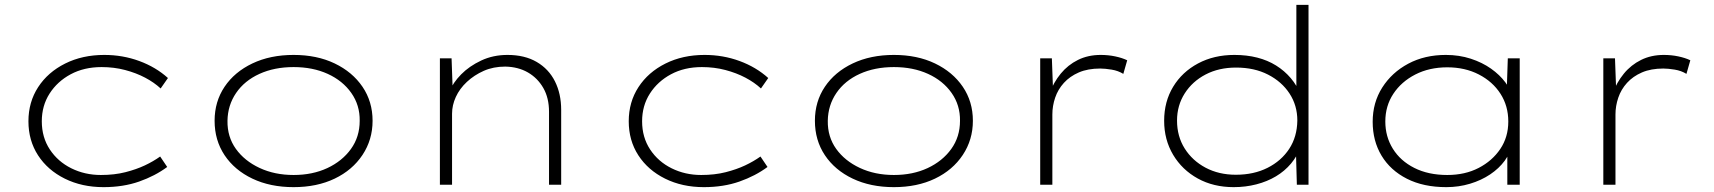

<svg xmlns="http://www.w3.org/2000/svg" viewBox="-20 -760 7054 790"><path d="M406 10Q317 10 246.5 -25Q176 -60 136.5 -121Q97 -182 97 -261Q97 -340 137 -401.5Q177 -463 248 -498.5Q319 -534 409 -534Q485 -534 553 -509Q621 -484 671 -439L641 -396Q614 -421 577 -440.5Q540 -460 494.5 -472Q449 -484 398 -484Q326 -484 271 -454.5Q216 -425 184 -375Q152 -325 152 -261Q152 -195 185 -145Q218 -95 273.5 -67.5Q329 -40 395 -40Q451 -40 496 -51.5Q541 -63 576 -79.5Q611 -96 639 -116L668 -73Q618 -36 552.5 -13Q487 10 406 10Z M1188 10Q1092 10 1018.5 -25Q945 -60 904 -121.5Q863 -183 863 -263Q863 -342 904 -403Q945 -464 1018.5 -499Q1092 -534 1188 -534Q1284 -534 1357 -499Q1430 -464 1471.5 -403Q1513 -342 1513 -263Q1513 -185 1471.5 -122.5Q1430 -60 1357 -25Q1284 10 1188 10ZM1188 -40Q1266 -40 1327 -68.5Q1388 -97 1424 -147Q1460 -197 1460 -263Q1461 -327 1425.5 -377.5Q1390 -428 1328.5 -456Q1267 -484 1188 -484Q1109 -484 1047.5 -456Q986 -428 951.5 -377.5Q917 -327 916 -263Q915 -197 950.5 -147.5Q986 -98 1048 -69Q1110 -40 1188 -40Z M1790 0V-520H1838L1843 -381L1829 -383Q1844 -420 1877.5 -454Q1911 -488 1960 -511Q2009 -534 2068 -534Q2139 -534 2188.5 -505Q2238 -476 2263.5 -425Q2289 -374 2289 -308V0H2239V-300Q2239 -357 2215.5 -398Q2192 -439 2152 -462Q2112 -485 2059 -486Q2010 -486 1970.5 -468.5Q1931 -451 1901 -423Q1871 -395 1855.5 -361Q1840 -327 1840 -292V0H1816Q1811 0 1805 0Q1799 0 1790 0Z M2876 10Q2787 10 2716.5 -25Q2646 -60 2606.5 -121Q2567 -182 2567 -261Q2567 -340 2607 -401.5Q2647 -463 2718 -498.5Q2789 -534 2879 -534Q2955 -534 3023 -509Q3091 -484 3141 -439L3111 -396Q3084 -421 3047 -440.5Q3010 -460 2964.5 -472Q2919 -484 2868 -484Q2796 -484 2741 -454.5Q2686 -425 2654 -375Q2622 -325 2622 -261Q2622 -195 2655 -145Q2688 -95 2743.5 -67.5Q2799 -40 2865 -40Q2921 -40 2966 -51.5Q3011 -63 3046 -79.5Q3081 -96 3109 -116L3138 -73Q3088 -36 3022.5 -13Q2957 10 2876 10Z M3658 10Q3562 10 3488.5 -25Q3415 -60 3374 -121.5Q3333 -183 3333 -263Q3333 -342 3374 -403Q3415 -464 3488.5 -499Q3562 -534 3658 -534Q3754 -534 3827 -499Q3900 -464 3941.5 -403Q3983 -342 3983 -263Q3983 -185 3941.5 -122.5Q3900 -60 3827 -25Q3754 10 3658 10ZM3658 -40Q3736 -40 3797 -68.5Q3858 -97 3894 -147Q3930 -197 3930 -263Q3931 -327 3895.5 -377.5Q3860 -428 3798.5 -456Q3737 -484 3658 -484Q3579 -484 3517.5 -456Q3456 -428 3421.5 -377.5Q3387 -327 3386 -263Q3385 -197 3420.5 -147.5Q3456 -98 3518 -69Q3580 -40 3658 -40Z M4260 0V-520H4308L4313 -385L4298 -375Q4315 -421 4344.5 -457Q4374 -493 4415.5 -513.5Q4457 -534 4509 -534Q4540 -534 4568.5 -528Q4597 -522 4618 -512L4602 -456Q4581 -469 4554 -473.5Q4527 -478 4507 -478Q4456 -478 4419 -462Q4382 -446 4357.5 -419Q4333 -392 4321.5 -358Q4310 -324 4310 -289V0Z M5056 10Q4973 10 4908.5 -25.5Q4844 -61 4807 -123Q4770 -185 4770 -263Q4770 -342 4807 -403Q4844 -464 4909.5 -499Q4975 -534 5059 -534Q5110 -534 5153 -523Q5196 -512 5230.5 -490.5Q5265 -469 5291 -438.5Q5317 -408 5333 -368L5314 -384V-740H5364V0H5316L5312 -145L5332 -157Q5318 -118 5292 -87Q5266 -56 5230 -34.5Q5194 -13 5149.5 -1.5Q5105 10 5056 10ZM5065 -41Q5139 -41 5195.5 -69.5Q5252 -98 5284.5 -147.5Q5317 -197 5318 -264Q5318 -326 5286 -375Q5254 -424 5197.5 -453Q5141 -482 5066 -482Q4995 -482 4940.5 -453.5Q4886 -425 4854.5 -375.5Q4823 -326 4823 -264Q4823 -199 4854.5 -149Q4886 -99 4940.5 -70Q4995 -41 5065 -41Z M5931 10Q5837 10 5769 -24.5Q5701 -59 5664.5 -119.5Q5628 -180 5628 -259Q5628 -338 5667.5 -400Q5707 -462 5774.5 -498Q5842 -534 5929 -534Q5984 -534 6031.5 -518.5Q6079 -503 6115 -477.5Q6151 -452 6174 -421Q6197 -390 6203 -360L6179 -369L6184 -520H6233V0H6182V-144L6200 -168Q6195 -131 6171.5 -99Q6148 -67 6111.5 -42.5Q6075 -18 6028.5 -4Q5982 10 5931 10ZM5935 -40Q6008 -40 6064 -69Q6120 -98 6153 -147Q6186 -196 6186 -260Q6186 -324 6154 -374Q6122 -424 6065 -453.5Q6008 -483 5935 -483Q5861 -483 5803.5 -453.5Q5746 -424 5713 -374Q5680 -324 5680 -260Q5680 -198 5711 -148Q5742 -98 5799.5 -69Q5857 -40 5935 -40Z M6577 0V-520H6625L6630 -385L6615 -375Q6632 -421 6661.5 -457Q6691 -493 6732.5 -513.5Q6774 -534 6826 -534Q6857 -534 6885.5 -528Q6914 -522 6935 -512L6919 -456Q6898 -469 6871 -473.5Q6844 -478 6824 -478Q6773 -478 6736 -462Q6699 -446 6674.5 -419Q6650 -392 6638.5 -358Q6627 -324 6627 -289V0Z"/></svg>

Font: Lexend Peta ExtraLight
Style: Regular
Weight: 250
Version: Version 1.007